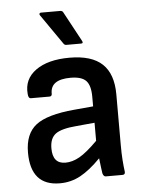

<svg xmlns="http://www.w3.org/2000/svg" viewBox="-52 -740 602 794"><g transform="rotate(-5 249.5 -343.0)"><path d="M165 12Q44 12 44 -126Q44 -204 90.5 -240Q137 -276 251 -286L329 -293V-333Q329 -380 310.5 -399.5Q292 -419 246 -419Q162 -419 163 -360Q163 -349 153 -349H76Q65 -349 64 -367Q58 -429 108.5 -465.5Q159 -502 249 -502Q341 -502 385 -460.5Q429 -419 429 -334V-123Q429 -88 431 -61Q433 -34 436 -12Q437 0 425 0H356Q347 0 343 -14Q342 -21 339.5 -39.5Q337 -58 335 -77Q290 -31 250.5 -9.5Q211 12 165 12ZM142 -135Q142 -71 195 -71Q224 -71 254 -88Q284 -105 329 -150V-225L254 -218Q191 -213 166.5 -195Q142 -177 142 -135ZM241 -556Q233 -556 229 -563L143 -687Q140 -691 141.5 -694.5Q143 -698 148 -698H227Q237 -698 240 -691L307 -567Q313 -556 302 -556Z"/></g></svg>

Font: Sofia Sans SemiBold
Style: Regular
Weight: 600
Designer: Botio Nikoltchev, Ani Petrova
Foundry: lettersoup
Version: Version 4.101; ttfautohint (v1.8.4.7-5d5b)